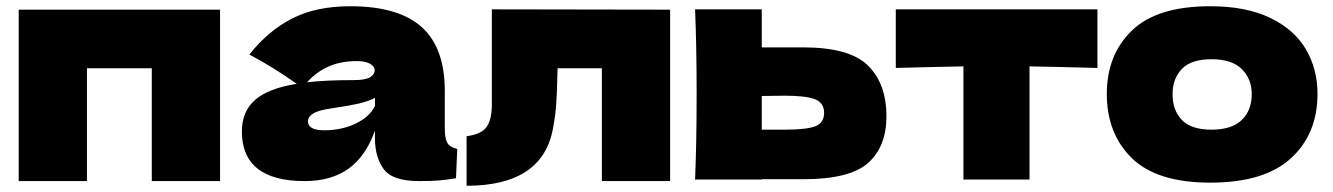

<svg xmlns="http://www.w3.org/2000/svg" viewBox="-20 -576 4277 616"><path d="M40 -545H686V5H467V-357H259V5H40Z M1407 -166Q1407 -132 1415 -118Q1423 -104 1447 -98L1443 -4Q1411 1 1387.5 3Q1364 5 1325 5Q1239 5 1211 -33.5Q1183 -72 1183 -132V-157Q1154 -75 1098.5 -35Q1043 5 957 5Q857 5 806.5 -35Q756 -75 756 -154Q756 -219 799 -256Q842 -293 932 -307Q856 -361 780 -401Q840 -477 917 -516.5Q994 -556 1104 -556Q1258 -556 1332.5 -489.5Q1407 -423 1407 -285ZM965 -312Q1025 -319 1115 -319Q1152 -319 1167 -328Q1182 -337 1182 -351Q1182 -363 1167 -371.5Q1152 -380 1125 -380Q1074 -380 1035 -363Q996 -346 965 -312ZM1183 -236V-262Q1159 -250 1130 -243.5Q1101 -237 1060 -231L1024 -225Q968 -214 968 -187Q968 -158 1020 -158Q1076 -158 1121 -179.5Q1166 -201 1183 -236Z M2130 5H1911V-357H1769L1768 -326Q1767 -278 1764.5 -241.5Q1762 -205 1754 -163Q1720 20 1477 20V-139Q1524 -145 1541 -168.5Q1558 -192 1558 -242V-546L2130 -545Z M2557 -424Q2706 -424 2765 -365.5Q2824 -307 2824 -203Q2824 -106 2765.5 -53.5Q2707 -1 2557 -1H2424V0H2210Q2215 -114 2215 -273Q2215 -432 2210 -546H2424V-424ZM2497 -160Q2568 -160 2596 -171Q2624 -182 2624 -214Q2624 -246 2595 -257.5Q2566 -269 2497 -269L2424 -268V-160Z M3501 -358Q3351 -362 3283 -363V0H3071V-363Q3004 -362 2854 -358V-546H3501Z M3531 -275Q3531 -400 3611.5 -478Q3692 -556 3863 -556Q3978 -556 4055.5 -518.5Q4133 -481 4170 -417.5Q4207 -354 4207 -275Q4207 -146 4121.5 -68Q4036 10 3863 10Q3692 10 3611.5 -68.5Q3531 -147 3531 -275ZM3996 -274Q3996 -323 3964 -354.5Q3932 -386 3867 -386Q3802 -386 3772 -355Q3742 -324 3742 -274Q3742 -222 3772 -191Q3802 -160 3867 -160Q3932 -160 3964 -191Q3996 -222 3996 -274Z"/></svg>

Font: Dela Gothic One
Style: Regular
Weight: 400
Designer: aratakana
Foundry: aratakana
Version: Version 1.004